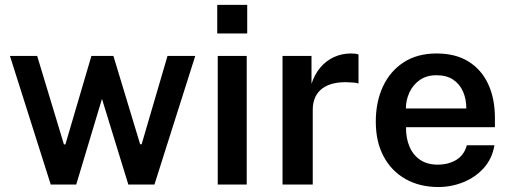

<svg xmlns="http://www.w3.org/2000/svg" viewBox="-20 -742 2057 772"><path d="M184 0 20 -517H129.5L237 -161.5H243L347.5 -517H436L543.5 -162H549.5L653.5 -517H765L601 0H496L390 -344.5L286.5 0Z M855.5 0V-517H972V0ZM853.5 -607.5V-722.5H974V-607.5Z M1116 0V-517H1232.5V-405Q1245 -443.5 1268.2 -470.8Q1291.5 -498 1323 -512.5Q1354.5 -527 1391.5 -527Q1400.5 -527 1409 -526Q1417.5 -525 1421.5 -522.5V-406Q1416 -408.5 1407.2 -409.5Q1398.5 -410.5 1392 -410.5Q1354.5 -413.5 1325.8 -407.5Q1297 -401.5 1277.2 -387.2Q1257.5 -373 1247.5 -351.2Q1237.5 -329.5 1237.5 -300.5V0Z M1742.5 10Q1668 10 1611.2 -21.8Q1554.5 -53.5 1522.8 -112.5Q1491 -171.5 1491 -253Q1491 -332.5 1519.8 -394.2Q1548.5 -456 1603.2 -491.5Q1658 -527 1735.5 -527Q1812 -527 1864 -494.5Q1916 -462 1943 -403.8Q1970 -345.5 1970 -267.5V-230.5H1612.5Q1612 -186.5 1626.5 -152.5Q1641 -118.5 1669.5 -99.2Q1698 -80 1740 -80Q1783 -80 1814.8 -99.2Q1846.5 -118.5 1857 -158H1968Q1959 -104 1925.2 -66.5Q1891.5 -29 1843.2 -9.5Q1795 10 1742.5 10ZM1612 -306H1855Q1855 -343.5 1841.8 -373.8Q1828.5 -404 1802 -421.8Q1775.5 -439.5 1735 -439.5Q1695 -439.5 1667.5 -420Q1640 -400.5 1626 -369.8Q1612 -339 1612 -306Z"/></svg>

Font: Public Sans Thin SemiBold
Style: Regular
Weight: 600
Version: Version 2.001